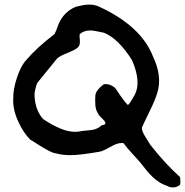

<svg xmlns="http://www.w3.org/2000/svg" viewBox="-20 -678 808 839"><path d="M710 134Q659 119 608 51Q595 33 565 1Q535 -31 520 -52Q519 -53 516 -53H512Q493 -54 461 -35.5Q429 -17 415 -15Q329 0 288 0Q251 0 224 -8Q212 -9 189.5 -21Q167 -33 142.5 -49Q118 -65 113 -67Q82 -97 58.5 -149.5Q35 -202 38 -248Q37 -287 54 -338.5Q71 -390 94 -415Q143 -472 217 -528Q224 -538 236 -573Q259 -626 310 -648Q348 -658 370 -658Q395 -658 415 -648Q598 -563 649 -430Q690 -344 667 -271Q659 -243 633 -190Q607 -137 600 -120Q600 -109 605.5 -97.5Q611 -86 622.5 -68.5Q634 -51 637 -45Q703 39 767 96Q767 99 768 109Q769 119 767.5 125.5Q766 132 760 134Q749 141 735 141Q721 141 710 134ZM307 -102Q325 -102 341 -106Q347 -107 362 -108Q377 -109 385 -110.5Q393 -112 403.5 -116.5Q414 -121 421 -128Q423 -130 427 -131Q431 -132 434.5 -133Q438 -134 439.5 -136.5Q441 -139 440 -143Q438 -150 425 -161.5Q412 -173 409 -181Q398 -197 396.5 -221Q395 -245 397 -264Q402 -287 434 -310Q460 -313 483 -294Q487 -288 506.5 -259.5Q526 -231 539 -219Q544 -223 549 -230.5Q554 -238 560 -249Q566 -260 569 -264Q598 -320 557 -415Q497 -510 434 -535Q389 -545 375 -545Q345 -545 328 -528Q327 -521 328.5 -507.5Q330 -494 328 -484.5Q326 -475 317 -468Q306 -459 273.5 -446Q241 -433 230 -423L144 -317Q138 -309 131 -271Q130 -202 168 -158Q252 -102 307 -102Z"/></svg>

Font: Excalifont
Style: Regular
Weight: 400
Designer: Your Own Font Foundry (Virgil); Ján Filípek / DizajnDesign (Excalifont, modifications)
Foundry: Your Own Font Foundry (Virgil); Ján Filípek / DizajnDesign (Excalifont, modifications)
Version: Version 1.000;Glyphs 3.2 (3227)